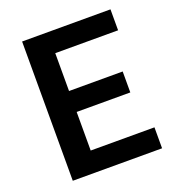

<svg xmlns="http://www.w3.org/2000/svg" viewBox="-136 -870 911 982"><g transform="rotate(-20 319.5 -379.0)"><path d="M579 -114V0H93V-758H574V-644H232V-438H524V-324H232V-114Z"/></g></svg>

Font: Biryani
Style: Bold
Weight: 700
Designer: Dan Reynolds and Mathieu Reguer
Foundry: Dan Reynolds and Mathieu Reguer
Version: Version 1.004; ttfautohint (v1.1) -l 5 -r 5 -G 72 -x 0 -D la